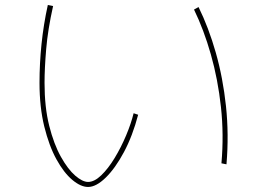

<svg xmlns="http://www.w3.org/2000/svg" viewBox="-20 -723 1040 763"><path d="M330 20Q301 20 267.5 -8Q234 -36 204.5 -89.5Q175 -143 156 -220Q137 -297 137 -394Q137 -470 145 -548Q153 -626 170 -703L191 -699Q170 -605 163.5 -527.5Q157 -450 157 -394Q157 -297 175.5 -223.5Q194 -150 222 -100Q250 -50 279 -25Q308 0 330 0Q355 0 382.5 -26.5Q410 -53 435.5 -95Q461 -137 481 -184.5Q501 -232 511 -273L529 -267Q507 -183 472.5 -118.5Q438 -54 400 -17Q362 20 330 20ZM880 -70 860 -74Q870 -188 858 -298Q846 -408 818 -506.5Q790 -605 751 -685L769 -695Q809 -614 837.5 -514Q866 -414 878 -301.5Q890 -189 880 -70Z"/></svg>

Font: Murecho Thin
Style: Regular
Weight: 100
Designer: Neil Summerour
Foundry: Positype
Version: Version 1.010